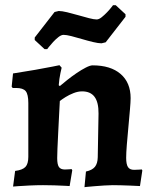

<svg xmlns="http://www.w3.org/2000/svg" viewBox="-20 -731 610 758"><path d="M319.3 -53.8Q343.9 -59.1 354.7 -72.3Q365.4 -85.6 365.9 -110.2L369 -282.5Q369.4 -327.1 353.3 -348.7Q337.2 -370.3 304 -370.3Q287.7 -370.3 270.3 -363.4Q253 -356.6 238.9 -347.8Q224.8 -338.9 216.2 -332.3Q214.7 -305.4 213 -271.2Q211.3 -237.1 209.6 -203.5Q207.8 -169.8 206.8 -143.9Q205.8 -118 205.8 -107Q205.8 -81.4 212.7 -71.6Q219.7 -61.8 236.4 -61.8Q242.7 -61.8 252.8 -62.6Q262.8 -63.4 262.8 -63.4L265.3 -58.9L254.9 3.5Q254.9 3.5 236.8 2.5Q218.6 1.5 194.2 0.7Q169.9 0 150 0Q124.5 0 96.9 1.3Q69.4 2.5 50.5 4Q31.6 5.5 31.6 5.5L39.7 -56.2Q68.7 -59.8 80.3 -71.9Q91.8 -84 91.8 -112V-324Q91.8 -358.5 81.5 -371.1Q71.2 -383.7 43.3 -383.7H30L26.1 -389L31.4 -441Q76.7 -447.9 118.7 -455.3Q160.6 -462.7 187.6 -468.1Q214.7 -473.6 214.7 -473.6L223.4 -463.8Q223.4 -463.8 218.6 -442.2Q213.9 -420.6 211.9 -394.6L216.2 -391.2Q227.9 -401.2 245.6 -415.3Q263.3 -429.4 282.4 -442.4Q301.5 -455.4 318.7 -464.2Q335.8 -473 345.6 -473Q416.7 -473 456.2 -438.9Q495.7 -404.8 495.7 -343.6Q495.7 -329.2 493 -298.1Q490.3 -267 486.9 -229.7Q483.4 -192.5 480.7 -159.6Q478.1 -126.8 478.1 -107.9Q478.1 -82.5 485.2 -71.5Q492.3 -60.5 509.5 -60.5Q518 -60.5 529 -61.3Q539.9 -62 539.9 -62L541.9 -58L532.6 3.5Q532.6 3.5 521.4 3Q510.2 2.5 493.3 1.7Q476.4 1 458 0.5Q439.5 0 425.1 0Q410.5 0 391.6 1.3Q372.7 2.6 354.7 4Q336.7 5.3 325.1 6.6Q313.5 7.9 313.5 7.9ZM155.8 -537.1 117.1 -573V-582.9L195.4 -683.6L211.8 -687.6Q224.1 -687.6 245.1 -682.6Q266.1 -677.6 288.7 -671Q311.2 -664.4 331.2 -659.3Q351.2 -654.2 361.5 -654.2Q370.5 -654.2 381.3 -662.9Q392.2 -671.6 402.5 -682.4Q412.8 -693.1 419.5 -701.8Q426.3 -710.6 426.3 -710.6H436.8L475.5 -674.7V-664.7L397.2 -564L380.8 -560Q368.5 -560 347.4 -565Q326.4 -570 303.9 -576.7Q281.5 -583.4 261.8 -588.4Q242.1 -593.4 231 -593.4Q221.9 -593.4 210.8 -584.7Q199.7 -576 189.8 -565.2Q179.9 -554.5 173.1 -545.8Q166.3 -537.1 166.3 -537.1Z"/></svg>

Font: Alegreya
Style: Regular
Weight: 400
Designer: Juan Pablo del Peral
Foundry: Huerta Tipografica
Version: Version 2.009